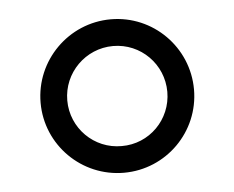

<svg xmlns="http://www.w3.org/2000/svg" viewBox="-35 -774 482 395"><g transform="rotate(-5 206.5 -576.5)"><path d="M206.5 -418C293.9 -418 364.7 -488.8 364.7 -576.2C364.7 -663.6 293.9 -734.9 206.5 -734.9C119.1 -734.9 47.9 -663.6 47.9 -576.2C47.9 -488.8 119.1 -418 206.5 -418ZM206.5 -473.1C149.4 -472.7 103 -519 103 -576.2C103 -633.3 149.4 -679.7 206.5 -679.7C263.7 -679.7 309.6 -633.3 309.6 -576.2C309.6 -519 263.7 -472.7 206.5 -473.1Z"/></g></svg>

Font: Raveo Display Display Light
Style: Regular
Weight: 300
Designer: Jakub Foglar, Rasmus Andersson (Inter)
Foundry: Jakubfoglar.com
Version: Version 1.100;Glyphs 3.2.3 (3260)